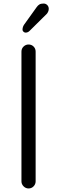

<svg xmlns="http://www.w3.org/2000/svg" viewBox="-20 -1060 340 1083"><path d="M181 -37Q181 -21 169.5 -9Q158 3 141 3Q125 3 113 -9Q101 -21 101 -37V-769Q101 -786 113 -797.5Q125 -809 141 -809Q158 -809 169.5 -797.5Q181 -786 181 -769ZM107 -892Q107 -908 116 -921L187 -1020Q194 -1030 202.5 -1035Q211 -1040 226 -1040Q238 -1040 246.5 -1031.5Q255 -1023 255 -1010Q255 -1002 251.5 -994Q248 -986 243 -981L148 -887Q138 -876 124 -876Q118 -876 112.5 -881Q107 -886 107 -892Z"/></svg>

Font: Tsukimi Rounded Medium
Style: Regular
Weight: 500
Designer: Takashi Funayama
Foundry: Takashi Funayama
Version: Version 1.032; ttfautohint (v1.8.3)